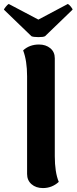

<svg xmlns="http://www.w3.org/2000/svg" viewBox="-54 -936 387 971"><path d="M163.1 15.1Q127.9 15.1 105.5 -4.4Q83 -23.9 83 -56.2V-550.8Q83 -628.4 63 -681.2Q95.2 -710.9 143.1 -710.9Q177.7 -710.9 200.4 -692.1Q223.1 -673.3 223.1 -641.1V-146Q223.1 -64.9 243.2 -16.1Q209 15.1 163.1 15.1ZM-34.2 -887.2Q-33.2 -891.6 -24.4 -902.3Q-15.6 -913.1 -9.8 -916L140.1 -836.9L289.1 -916Q295.4 -913.1 304.2 -902.3Q313 -891.6 313 -887.2L173.8 -752.9Q164.6 -748 139.4 -748.3Q114.3 -748.5 105 -752.9Z"/></svg>

Font: Arima
Style: Bold
Weight: 700
Designer: Joana Correia and Natanael Gama
Foundry: NDISCOVER
Version: Version 1.100;Glyphs 3.1.2 (3151)